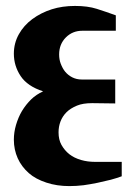

<svg xmlns="http://www.w3.org/2000/svg" viewBox="-20 -630 444 650"><path d="M372.1 -525.9H258.8Q225.6 -525.9 203.1 -503.4Q180.2 -480.5 180.2 -445.8Q180.2 -428.7 185.5 -414.6Q191.9 -397.9 200.7 -387.2Q210.4 -375.5 224.6 -368.2Q239.3 -360.8 256.8 -360.8H370.1V-279.8L292 -280.8Q260.7 -280.8 240.7 -272.5Q218.3 -263.2 205.1 -250Q191.4 -236.3 184.6 -218.3Q178.2 -201.2 178.2 -182.1Q178.2 -157.2 188 -139.6Q198.7 -120.6 214.8 -107.9Q231 -95.2 254.4 -88.4Q276.4 -82 301.8 -82H392.1V-33.2Q375 -26.9 355 -21.5Q345.7 -19 310.5 -11.2Q284.7 -5.9 262.7 -2.9Q238.8 0 214.8 0Q172.4 0 137.2 -11.7Q100.1 -23.9 77.6 -43.9Q52.7 -65.9 40 -94.2Q26.9 -123.5 26.9 -157.2Q26.9 -182.1 34.2 -207Q42 -233.4 54.2 -253.9Q67.9 -276.4 85.4 -293.5Q102.5 -310.1 126 -320.8Q72.8 -337.9 49.8 -372.6Q26.9 -407.2 26.9 -448.2Q26.9 -483.9 43.9 -514.2Q60.5 -543.9 89.4 -565.4Q118.7 -586.9 155.3 -598.6Q190.9 -609.9 233.9 -609.9Q276.9 -609.9 307.6 -600.1Q339.8 -589.8 372.1 -578.1Z"/></svg>

Font: SimahzazaarabicW05-Bold
Style: Regular
Weight: 700
Designer: Ahmed zaza
Foundry: Ahmed zaza
Version: Version 1.001